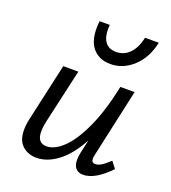

<svg xmlns="http://www.w3.org/2000/svg" viewBox="-124 -751 759 850"><g transform="rotate(20 256.0 -326.0)"><path d="M488 -66Q419 6 363 6Q341 6 328.5 -7.5Q316 -21 316 -48Q316 -61 319 -77L334 -145Q292 -68 242.5 -31Q193 6 143 6Q104 6 77 -18Q50 -42 50 -93Q50 -117 58 -152L117 -416H188L130 -160Q124 -133 124 -111Q124 -57 168 -57Q206 -57 246.5 -96Q287 -135 324 -215.5Q361 -296 386 -416H453L383 -97Q380 -85 380 -76Q380 -57 398 -57Q411 -57 426.5 -66.5Q442 -76 464 -97ZM198 -623Q198 -646 200 -658H248Q247 -651 247 -639Q247 -597 264.5 -576Q282 -555 314 -555Q352 -555 378 -582Q404 -609 414 -658H479Q463 -583 415.5 -539.5Q368 -496 309 -496Q258 -496 228 -528.5Q198 -561 198 -623Z"/></g></svg>

Font: Ysabeau Medium
Style: Italic
Weight: 500
Italic angle: -12°
Designer: Christian Thalmann (Catharsis Fonts)
Version: Version 0.003